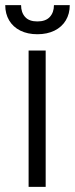

<svg xmlns="http://www.w3.org/2000/svg" viewBox="-39 -727 291 747"><path d="M72.3 -530.3H138.7V0H72.3ZM106.4 -593.8Q68.4 -593.8 40 -607.9Q11.7 -622.1 -3.4 -647.7Q-18.6 -673.3 -18.6 -707H43Q43 -678.7 58.6 -661.1Q74.2 -643.6 106.4 -643.6Q138.7 -643.6 154.8 -661.1Q170.9 -678.7 170.9 -707H232.4Q232.4 -673.3 217 -647.7Q201.7 -622.1 173.1 -607.9Q144.5 -593.8 106.4 -593.8Z"/></svg>

Font: Pretendard Light
Style: Regular
Weight: 300
Designer: Base glyphs from Inter by Rasmus Andersson; Hangeul glyphs from Noto Sans CJK(Source Han Sans) by Jang Soo-young and Kan
Foundry: Kil Hyung-jin
Version: Version 1.309